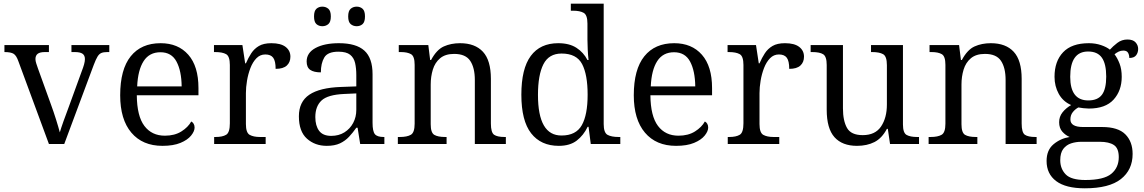

<svg xmlns="http://www.w3.org/2000/svg" viewBox="-20 -780 6198 1040"><path d="M80 -447Q69 -479 54 -488.5Q39 -498 4 -498V-536H245V-498H224Q196 -498 184 -488.5Q172 -479 172 -460Q172 -450 176.5 -436Q181 -422 186 -408L256 -214Q270 -176 283.5 -133Q297 -90 304 -63Q310 -84 324 -123.5Q338 -163 354 -205L422 -392Q431 -415 435.5 -431.5Q440 -448 440 -460Q440 -480 427 -489Q414 -498 385 -498H367V-536H572V-498H561Q541 -498 529 -493Q517 -488 508 -473Q499 -458 488 -429L328 0H245Z M860 10Q752 10 691.5 -61.5Q631 -133 631 -264Q631 -404 688 -475Q745 -546 850 -546Q945 -546 1000 -483.5Q1055 -421 1055 -303V-264H721Q722 -151 762 -98Q802 -45 873 -45Q926 -45 962.5 -68Q999 -91 1016 -122Q1024 -118 1029 -109.5Q1034 -101 1034 -89Q1034 -69 1015 -45.5Q996 -22 957.5 -6Q919 10 860 10ZM964 -312Q963 -396 936 -446.5Q909 -497 849 -497Q789 -497 758 -449Q727 -401 723 -312Z M1140 0V-38H1148Q1185 -38 1205 -50Q1225 -62 1225 -112V-428Q1225 -475 1205 -486.5Q1185 -498 1146 -498H1139V-536H1293L1308 -437H1312Q1325 -467 1341 -491.5Q1357 -516 1382.5 -531Q1408 -546 1450 -546Q1501 -546 1527 -526Q1553 -506 1553 -473Q1553 -443 1533.5 -425Q1514 -407 1473 -407Q1473 -449 1460 -467Q1447 -485 1417 -485Q1389 -485 1369 -464.5Q1349 -444 1336.5 -411.5Q1324 -379 1318 -343Q1312 -307 1312 -276V-108Q1312 -61 1332.5 -49.5Q1353 -38 1388 -38H1419V0Z M1750 10Q1686 10 1642.5 -29Q1599 -68 1599 -150Q1599 -229 1655.5 -267Q1712 -305 1827 -309L1910 -312V-373Q1910 -410 1903.5 -438.5Q1897 -467 1876.5 -483.5Q1856 -500 1813 -500Q1755 -500 1736.5 -468.5Q1718 -437 1718 -388Q1680 -388 1660.5 -401.5Q1641 -415 1641 -447Q1641 -494 1689 -520Q1737 -546 1816 -546Q1909 -546 1953.5 -506Q1998 -466 1998 -378V-115Q1998 -69 2010.5 -53.5Q2023 -38 2058 -38H2062V0H1931L1917 -88H1910Q1891 -61 1870.5 -39Q1850 -17 1821.5 -3.5Q1793 10 1750 10ZM1774 -44Q1815 -44 1845.5 -63Q1876 -82 1893 -114Q1910 -146 1910 -185V-274L1844 -271Q1755 -267 1721.5 -235.5Q1688 -204 1688 -146Q1688 -99 1708.5 -71.5Q1729 -44 1774 -44ZM1912 -638Q1893 -638 1879.5 -649.5Q1866 -661 1866 -691Q1866 -721 1879.5 -732.5Q1893 -744 1912 -744Q1931 -744 1944 -732.5Q1957 -721 1957 -691Q1957 -661 1944 -649.5Q1931 -638 1912 -638ZM1726 -638Q1707 -638 1694 -649.5Q1681 -661 1681 -691Q1681 -721 1694 -732.5Q1707 -744 1726 -744Q1745 -744 1758.5 -732.5Q1772 -721 1772 -691Q1772 -661 1758.5 -649.5Q1745 -638 1726 -638Z M2135 0V-38H2146Q2185 -38 2205.5 -50Q2226 -62 2226 -110V-429Q2226 -475 2206.5 -486.5Q2187 -498 2151 -498H2140V-536H2300L2310 -455H2315Q2345 -511 2384 -528.5Q2423 -546 2472 -546Q2553 -546 2596 -499.5Q2639 -453 2639 -353V-111Q2639 -62 2656.5 -50Q2674 -38 2713 -38H2720V0H2552V-347Q2552 -413 2527 -450.5Q2502 -488 2440 -488Q2392 -488 2364 -464.5Q2336 -441 2324.5 -403Q2313 -365 2313 -322V-107Q2313 -61 2332.5 -49.5Q2352 -38 2391 -38H2399V0Z M3007 10Q2910 10 2857 -58Q2804 -126 2804 -267Q2804 -408 2855 -477Q2906 -546 3004 -546Q3064 -546 3102.5 -521Q3141 -496 3162 -455H3168Q3165 -481 3163.5 -511.5Q3162 -542 3162 -565V-652Q3162 -699 3141.5 -710.5Q3121 -722 3084 -722H3072V-760H3250V-108Q3250 -61 3271 -49.5Q3292 -38 3331 -38H3340V0H3180L3168 -93H3163Q3141 -47 3104 -18.5Q3067 10 3007 10ZM3022 -46Q3100 -46 3131.5 -102Q3163 -158 3163 -267Q3163 -376 3133 -433Q3103 -490 3022 -490Q2953 -490 2923.5 -432Q2894 -374 2894 -266Q2894 -45 3022 -46Z M3642 10Q3534 10 3473.5 -61.5Q3413 -133 3413 -264Q3413 -404 3470 -475Q3527 -546 3632 -546Q3727 -546 3782 -483.5Q3837 -421 3837 -303V-264H3503Q3504 -151 3544 -98Q3584 -45 3655 -45Q3708 -45 3744.5 -68Q3781 -91 3798 -122Q3806 -118 3811 -109.5Q3816 -101 3816 -89Q3816 -69 3797 -45.5Q3778 -22 3739.5 -6Q3701 10 3642 10ZM3746 -312Q3745 -396 3718 -446.5Q3691 -497 3631 -497Q3571 -497 3540 -449Q3509 -401 3505 -312Z M3922 0V-38H3930Q3967 -38 3987 -50Q4007 -62 4007 -112V-428Q4007 -475 3987 -486.5Q3967 -498 3928 -498H3921V-536H4075L4090 -437H4094Q4107 -467 4123 -491.5Q4139 -516 4164.5 -531Q4190 -546 4232 -546Q4283 -546 4309 -526Q4335 -506 4335 -473Q4335 -443 4315.5 -425Q4296 -407 4255 -407Q4255 -449 4242 -467Q4229 -485 4199 -485Q4171 -485 4151 -464.5Q4131 -444 4118.5 -411.5Q4106 -379 4100 -343Q4094 -307 4094 -276V-108Q4094 -61 4114.5 -49.5Q4135 -38 4170 -38H4201V0Z M4622 10Q4542 10 4500 -37Q4458 -84 4458 -186V-428Q4458 -474 4439 -486Q4420 -498 4380 -498H4371V-536H4546V-193Q4546 -126 4568 -87Q4590 -48 4653 -48Q4721 -48 4752.5 -95Q4784 -142 4784 -214V-427Q4784 -475 4763.5 -486.5Q4743 -498 4705 -498H4698V-536H4871V-106Q4871 -60 4891 -49Q4911 -38 4947 -38H4958V0H4801L4789 -82H4784Q4757 -31 4716.5 -10.5Q4676 10 4622 10Z M5010 0V-38H5021Q5060 -38 5080.5 -50Q5101 -62 5101 -110V-429Q5101 -475 5081.5 -486.5Q5062 -498 5026 -498H5015V-536H5175L5185 -455H5190Q5220 -511 5259 -528.5Q5298 -546 5347 -546Q5428 -546 5471 -499.5Q5514 -453 5514 -353V-111Q5514 -62 5531.5 -50Q5549 -38 5588 -38H5595V0H5427V-347Q5427 -413 5402 -450.5Q5377 -488 5315 -488Q5267 -488 5239 -464.5Q5211 -441 5199.5 -403Q5188 -365 5188 -322V-107Q5188 -61 5207.5 -49.5Q5227 -38 5266 -38H5274V0Z M5856 240Q5753 240 5701 201Q5649 162 5649 92Q5649 33 5686.5 1.5Q5724 -30 5774 -38Q5752 -47 5734.5 -66.5Q5717 -86 5717 -118Q5717 -148 5735 -171Q5753 -194 5782 -211Q5738 -230 5715 -271.5Q5692 -313 5692 -364Q5692 -448 5738.5 -497Q5785 -546 5878 -546Q5914 -546 5944.5 -535.5Q5975 -525 5992 -511Q6008 -529 6032 -547.5Q6056 -566 6087 -566Q6117 -566 6131 -550.5Q6145 -535 6145 -515Q6145 -495 6134 -480.5Q6123 -466 6097 -466Q6097 -483 6090 -494.5Q6083 -506 6065 -506Q6051 -506 6039.5 -500.5Q6028 -495 6017 -486Q6033 -465 6044.5 -435Q6056 -405 6056 -364Q6056 -289 6012 -240.5Q5968 -192 5878 -192Q5866 -192 5848 -194Q5830 -196 5821 -198Q5803 -188 5790.5 -172Q5778 -156 5778 -133Q5778 -92 5847 -92H5950Q6036 -92 6075.5 -52.5Q6115 -13 6115 54Q6115 140 6051.5 190Q5988 240 5856 240ZM5875 -236Q5926 -236 5949 -267Q5972 -298 5972 -365Q5972 -434 5948.5 -467.5Q5925 -501 5874 -501Q5777 -501 5777 -364Q5777 -236 5875 -236ZM5859 195Q5959 195 5999.5 161.5Q6040 128 6040 71Q6040 23 6013.5 5.5Q5987 -12 5937 -12H5838Q5808 -12 5782 -3.5Q5756 5 5739.5 26.5Q5723 48 5723 88Q5723 134 5752.5 164.5Q5782 195 5859 195Z"/></svg>

Font: Noto Serif Hentaigana
Style: Regular
Weight: 400
Designer: Kazuhiro Yamada
Foundry: nipponia
Version: Version 1.000; ttfautohint (v1.8.4.7-5d5b)